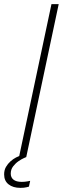

<svg xmlns="http://www.w3.org/2000/svg" viewBox="-58 -760 304 929"><path d="M69 0H34L191 -740H226ZM41 149Q5 149 -16.5 132Q-38 115 -38 84Q-38 63 -29 47.5Q-20 32 -7 20.5Q6 9 19.5 2Q33 -5 42 -8.5Q51 -12 51 -12L69 0Q69 0 57.5 5Q46 10 31.5 20Q17 30 5.5 45Q-6 60 -6 80Q-6 99 7.5 109.5Q21 120 47 120Q62 120 75 117.5Q88 115 88 115L82 143Q82 143 70.5 146Q59 149 41 149Z"/></svg>

Font: Be Vietnam Pro Variable Thin
Style: Italic
Weight: 100
Italic angle: -12°
Designer: Lam Bao, Tony Le, Vietanh Nguyen
Foundry: Yellow Type Foundry
Version: Version 1.002